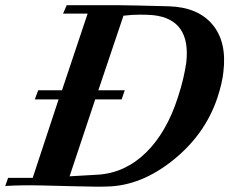

<svg xmlns="http://www.w3.org/2000/svg" viewBox="-52 -708 877 734"><path d="M779 -334Q732 -194 610 -96Q488 2 359 5Q339 6 307.5 5.5Q276 5 232 4Q125 1 108 1Q71 0 36 0.5Q1 1 -32 3L-21 -28H73L172 -328H81L94 -363H185L283 -656H189L203 -688H405Q423 -688 469.5 -687Q516 -686 592 -684Q704 -681 760 -614.5Q816 -548 802 -433Q798 -392 779 -334ZM628 -336Q641 -375 648.5 -408Q656 -441 660 -468Q679 -634 534 -650Q511 -652 482.5 -652Q454 -652 420 -648L324 -363H425L413 -328H312L214 -34L319 -40Q374 -43 421 -65Q468 -87 507 -125.5Q546 -164 576.5 -217Q607 -270 628 -336Z"/></svg>

Font: DG Didot
Style: Bold Italic
Weight: 700
Designer: David Gatwood, Takis Katsoulidis, and George D. Matthiopoulos
Foundry: David Gatwood
Version: Version 1.0